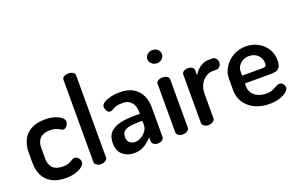

<svg xmlns="http://www.w3.org/2000/svg" viewBox="-92 -1126 2331 1504"><g transform="rotate(-20 1074.0 -374.0)"><path d="M247 8Q175 8 128.5 -18Q82 -44 60 -89Q38 -134 38 -191V-281Q38 -337 60 -382.5Q82 -428 128 -454Q174 -480 245 -480Q291 -480 325.5 -469Q360 -458 379.5 -441.5Q399 -425 399 -407Q399 -398 393.5 -385.5Q388 -373 378.5 -364.5Q369 -356 356 -356Q346 -356 334.5 -364Q323 -372 304 -379.5Q285 -387 253 -387Q197 -387 170 -359Q143 -331 143 -281V-191Q143 -141 170 -113Q197 -85 254 -85Q287 -85 306 -93.5Q325 -102 336.5 -110Q348 -118 359 -118Q373 -118 383.5 -110Q394 -102 399.5 -90Q405 -78 405 -68Q405 -51 384.5 -33Q364 -15 328.5 -3.5Q293 8 247 8Z M541 0Q518 0 503.5 -11Q489 -22 489 -35V-722Q489 -737 503.5 -746.5Q518 -756 541 -756Q563 -756 578.5 -746.5Q594 -737 594 -722V-35Q594 -22 578.5 -11Q563 0 541 0Z M815 8Q760 8 721 -24.5Q682 -57 682 -124Q682 -181 712 -212Q742 -243 794.5 -255Q847 -267 916 -267H960V-285Q960 -311 950.5 -335.5Q941 -360 919.5 -376.5Q898 -393 861 -393Q824 -393 804 -386Q784 -379 772 -371Q760 -363 750 -363Q732 -363 722 -380.5Q712 -398 712 -416Q712 -434 735.5 -448.5Q759 -463 794 -471.5Q829 -480 863 -480Q937 -480 981 -452.5Q1025 -425 1045 -381Q1065 -337 1065 -286V-35Q1065 -21 1050.5 -10.5Q1036 0 1014 0Q994 0 980 -10.5Q966 -21 966 -35V-70Q940 -40 903 -16Q866 8 815 8ZM853 -72Q878 -72 902.5 -87Q927 -102 943.5 -125Q960 -148 960 -172V-209H935Q897 -209 863 -204.5Q829 -200 808.5 -184.5Q788 -169 788 -137Q788 -103 806.5 -87.5Q825 -72 853 -72Z M1223 0Q1200 0 1185.5 -11Q1171 -22 1171 -35V-440Q1171 -455 1185.5 -464.5Q1200 -474 1223 -474Q1245 -474 1260.5 -464.5Q1276 -455 1276 -440V-35Q1276 -22 1260.5 -11Q1245 0 1223 0ZM1223 -593Q1197 -593 1179 -610Q1161 -627 1161 -648Q1161 -671 1179 -687Q1197 -703 1223 -703Q1248 -703 1265.5 -687Q1283 -671 1283 -648Q1283 -627 1265.5 -610Q1248 -593 1223 -593Z M1436 0Q1414 0 1399.5 -11Q1385 -22 1385 -35V-440Q1385 -455 1399.5 -464.5Q1414 -474 1436 -474Q1456 -474 1470 -464.5Q1484 -455 1484 -440V-396Q1495 -417 1513.5 -436Q1532 -455 1557 -467.5Q1582 -480 1611 -480H1643Q1659 -480 1671 -466.5Q1683 -453 1683 -434Q1683 -415 1671 -401Q1659 -387 1643 -387H1611Q1581 -387 1553 -369Q1525 -351 1507.5 -318.5Q1490 -286 1490 -240V-35Q1490 -22 1474.5 -11Q1459 0 1436 0Z M1942 8Q1874 8 1822 -17Q1770 -42 1740 -86.5Q1710 -131 1710 -191V-286Q1710 -339 1738.5 -383Q1767 -427 1814 -453.5Q1861 -480 1918 -480Q1972 -480 2017 -456.5Q2062 -433 2089.5 -391Q2117 -349 2117 -295Q2117 -253 2104 -235Q2091 -217 2070 -213Q2049 -209 2026 -209H1815V-186Q1815 -136 1851.5 -106.5Q1888 -77 1945 -77Q1980 -77 2002 -87Q2024 -97 2039 -106Q2054 -115 2067 -115Q2080 -115 2089 -107Q2098 -99 2103 -88Q2108 -77 2108 -68Q2108 -53 2087.5 -35Q2067 -17 2030 -4.5Q1993 8 1942 8ZM1815 -274H1981Q2003 -274 2010.5 -280Q2018 -286 2018 -304Q2018 -330 2005 -352.5Q1992 -375 1969 -387.5Q1946 -400 1917 -400Q1889 -400 1866 -388Q1843 -376 1829 -355Q1815 -334 1815 -306Z"/></g></svg>

Font: Dosis SemiBold
Style: Regular
Weight: 600
Designer: EdgarTolentino, PabloImpallari, IginoMarini
Foundry: EdgarTolentino, PabloImpallari, IginoMarini
Version: Version 3.001; ttfautohint (v1.8.2)